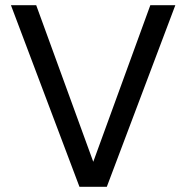

<svg xmlns="http://www.w3.org/2000/svg" viewBox="-20 -717 716 737"><path d="M557 -697H653L390 0H285L22 -697H119L338 -96Z"/></svg>

Font: Poppins
Style: Regular
Weight: 400
Designer: Ninad Kale (Devanagari), Jonny Pinhorn (Latin)
Foundry: Indian Type Foundry
Version: Version 3.002 2017